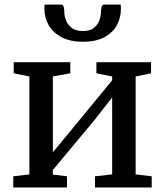

<svg xmlns="http://www.w3.org/2000/svg" viewBox="-20 -831 731 851"><path d="M38.8 0V-49.6L110.2 -58.1V-492.1L40.7 -506.2V-555.3H291.7V-506.2L214.3 -492.1V-156L287.1 -243.9L477.1 -475.1V-492.1L407.3 -506.2V-555.3H649.4V-506.2L581.2 -491.8V-58.1L652.4 -49.6V0H401.1V-49.6L477.1 -58.1V-399.2L398.7 -298.8L214.3 -77.5V-57.3L276.9 -49.6V0ZM250 -810.7Q260.1 -810.7 262.6 -799.6Q265.1 -788.5 265.1 -776.7Q265.1 -760.6 272.5 -741.1Q279.9 -721.7 297.9 -707.6Q315.9 -693.5 348.1 -693.5Q379.3 -693.5 396.6 -707.6Q413.9 -721.7 420.6 -741.1Q427.4 -760.6 427.4 -776.7Q427.4 -788.5 430.1 -799.6Q432.9 -810.7 442.7 -810.7H515Q515.3 -806.7 515.7 -801.7Q516 -796.7 516 -793.1Q516 -753 498 -719.5Q479.9 -686 442.4 -666Q404.9 -646 347.1 -646Q290.9 -646 252.9 -666Q214.9 -686 195.7 -719.5Q176.6 -753 176.6 -793.1Q176.6 -797.3 177.1 -801.7Q177.6 -806.1 177.6 -810.7Z"/></svg>

Font: Merriweather Light
Style: Regular
Weight: 300
Designer: Eben Sorkin
Foundry: Eben Sorkin
Version: Version 2.100